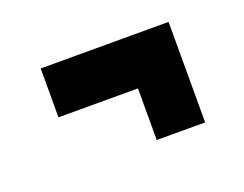

<svg xmlns="http://www.w3.org/2000/svg" viewBox="-51 -460 502 395"><g transform="rotate(-20 200.0 -263.0)"><path d="M236 -153V-266H62V-373H342V-153Z"/></g></svg>

Font: Inconsolata Condensed ExtraBold
Style: Regular
Weight: 800
Width: 3
Monospace: yes
Designer: Raph Levien, Cyreal, Brenton Simpson
Foundry: Raph Levien, Cyreal, Google
Version: Version 3.001; ttfautohint (v1.8.2.53-6de2)